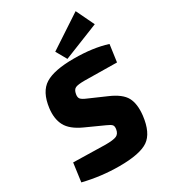

<svg xmlns="http://www.w3.org/2000/svg" viewBox="-229 -1061 1048 1185"><g transform="rotate(-30 295.5 -469.0)"><path d="M569 -822 316 -721 273 -797 507 -951ZM318 -247 190 -305Q111 -341 84.5 -391Q58 -441 67 -513Q81 -623 146 -663Q211 -703 350 -703Q487 -703 587 -671L570 -549Q390 -552 341 -552Q294 -552 276 -544Q258 -536 253 -506Q249 -484 258.5 -472.5Q268 -461 302 -447L421 -395Q502 -360 527.5 -312.5Q553 -265 544 -185Q530 -69 470 -28Q410 13 264 13Q135 13 9 -18L27 -150Q229 -145 255 -145Q311 -145 332.5 -154.5Q354 -164 359 -193Q363 -215 354.5 -225Q346 -235 318 -247Z"/></g></svg>

Font: Exo 2.0 Extra Bold
Style: Italic
Weight: 800
Italic angle: -8°
Designer: Natanael Gama
Version: Version 1.001;PS 001.001;hotconv 1.0.70;makeotf.lib2.5.58329